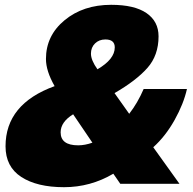

<svg xmlns="http://www.w3.org/2000/svg" viewBox="-20 -764 803 798"><path d="M171 -519Q171 -616 248.5 -680Q326 -744 442 -744Q539 -744 589 -709.5Q639 -675 639 -613Q639 -534 592.5 -481.5Q546 -429 456 -377L517 -291Q552 -336 577 -394H757Q743 -332 705.5 -265Q668 -198 617 -152L726 0H480L451 -42Q356 14 246 14Q134 14 68.5 -28.5Q3 -71 3 -156Q3 -332 207 -406Q171 -469 171 -519ZM232 -214Q232 -160 305 -160Q333 -160 364 -171L284 -289Q232 -257 232 -214ZM358 -541Q358 -514 385 -476Q457 -518 457 -567Q457 -600 418 -600Q392 -600 375 -583.5Q358 -567 358 -541Z"/></svg>

Font: Nacelle Black
Style: Italic
Weight: 900
Italic angle: -12°
Designer: Sora Sagano
Foundry: Sora Sagano
Version: Version 1.000;FEAKit 1.0